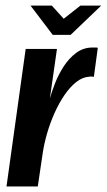

<svg xmlns="http://www.w3.org/2000/svg" viewBox="-20 -671 384 691"><path d="M3.4 0 72.4 -495H185L159.5 -316.5Q165.8 -339.9 178 -371Q190.1 -402.1 209.1 -431.7Q228.1 -461.2 254.1 -480.6Q280 -500 313 -500Q317 -500 323 -500Q329 -500 332 -499L317.8 -394.1Q315.8 -395.1 311.3 -395.4Q306.8 -395.8 301.8 -395.1Q277.2 -393.7 254.5 -375.8Q231.9 -358 212.1 -329Q192.3 -300 176.3 -264.2Q160.3 -228.4 149.3 -190.3Q138.3 -152.3 133.3 -116.9L116 0ZM169.7 -545.6 89.9 -650.8H166.5L209.3 -603.5L269.4 -650.8H344.2L234.3 -545.6Z"/></svg>

Font: Alumni Sans SC Thin
Style: Italic
Weight: 100
Italic angle: -8°
Designer: Robert E. Leuschke
Foundry: Robert E. Leuschke
Version: Version 1.016